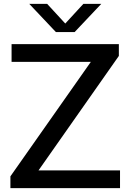

<svg xmlns="http://www.w3.org/2000/svg" viewBox="-20 -967 671 987"><path d="M178 -91H597V0H33.5V-60.5L447 -649H39.5V-740H591V-679.5ZM408.5 -947H500.5L363.5 -802H267.5L130.5 -947H222.5L315.5 -846Z"/></svg>

Font: Encode Sans Semi Expanded Medium
Style: Regular
Weight: 500
Width: 6
Designer: Multiple Designers
Foundry: Impallari Type
Version: Version 2.000